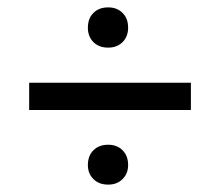

<svg xmlns="http://www.w3.org/2000/svg" viewBox="-20 -491 588 520"><path d="M59 -193V-267H497V-193ZM273 -362Q248 -362 233 -377Q218 -392 218 -416Q218 -441 233 -456Q248 -471 273 -471Q297 -471 312 -456Q327 -441 327 -416Q327 -392 312 -377Q297 -362 273 -362ZM273 9Q248 9 233 -6Q218 -21 218 -44Q218 -69 233 -84Q248 -99 273 -99Q297 -99 312 -84Q327 -69 327 -44Q327 -21 312 -6Q297 9 273 9Z"/></svg>

Font: Ysabeau Office SemiBold
Style: Italic
Weight: 600
Italic angle: -12°
Designer: Christian Thalmann (Catharsis Fonts)
Version: Version 2.001;gftools[0.9.30]; featfreeze: tnum,lnum,ss02